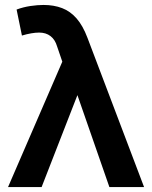

<svg xmlns="http://www.w3.org/2000/svg" viewBox="-20 -755 614 775"><path d="M12.5 0 231.5 -506 210.5 -567.5Q202.5 -595 184 -609.2Q165.5 -623.5 138 -623.5Q124 -623.5 106.2 -620.5Q88.5 -617.5 68.5 -611.5L47 -716.5Q74 -726.5 103 -730.8Q132 -735 155.5 -735Q197.5 -735 230.8 -722.2Q264 -709.5 289.2 -680.5Q314.5 -651.5 333 -602.5L561.5 0H421.5L292.5 -371L148 0Z"/></svg>

Font: Geologica Thin Roman Medium
Style: Regular
Weight: 500
Version: Version 1.010;gftools[0.9.28]